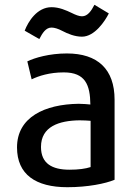

<svg xmlns="http://www.w3.org/2000/svg" viewBox="-20 -767 568 801"><path d="M322 -614C292 -614 263 -626 240 -638C223 -647 207 -652 195 -652C171 -652 157 -629 144 -604L83 -639C98 -678 135 -737 195 -737C227 -737 256 -724 279 -713C295 -705 310 -699 322 -699C346 -699 361 -722 374 -747L434 -711C418 -679 375 -614 322 -614ZM458 -17C420 -1 346 14 261 14C129 14 51 -39 51 -152C51 -278 166 -332 308 -334C327 -334 346 -332 357 -331C356 -413 336 -465 246 -465C186 -465 141 -450 112 -436L94 -511C125 -526 186 -544 259 -544C387 -544 458 -479 458 -351ZM358 -70V-263C345 -264 329 -265 312 -265C226 -264 151 -239 151 -154C151 -85 197 -59 270 -59C308 -59 336 -63 358 -70Z"/></svg>

Font: Repo Medium
Style: Regular
Weight: 500
Designer: Stefan Peev
Foundry: Context Ltd
Version: Version 1.502